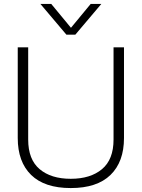

<svg xmlns="http://www.w3.org/2000/svg" viewBox="-20 -939 719 974"><path d="M185 -919H240L340 -798L440 -919H494L362 -763H317ZM70 -239V-699H123V-231Q123 -130 181 -81Q239 -32 339 -32Q439 -32 497.5 -81Q556 -130 556 -231V-699H609V-239Q609 -118 540.5 -51.5Q472 15 339 15Q206 15 138 -51.5Q70 -118 70 -239Z"/></svg>

Font: Prompt ExtraLight
Style: Regular
Weight: 275
Designer: Katatrad Team
Foundry: CadsonDemak
Version: Version 1.000